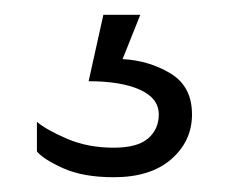

<svg xmlns="http://www.w3.org/2000/svg" viewBox="-20 -20 310 260"><path d="M134 220Q93 220 66 208Q39 196 30 185V145Q43 156 71 168Q99 180 134 180Q166 180 180.5 167.5Q195 155 195 135Q195 113 169.5 101.5Q144 90 100 90L120 0H170L146 60Q182 62 211 79.5Q240 97 240 135Q240 171 212 195.5Q184 220 134 220Z"/></svg>

Font: Red Rose Light
Style: Regular
Weight: 300
Designer: Jaikishan Patel
Version: Version 1.001; ttfautohint (v1.8.3)